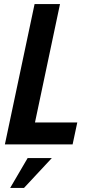

<svg xmlns="http://www.w3.org/2000/svg" viewBox="-20 -710 442 944"><path d="M150 -690H275L152 -108H360L337 0H4ZM116 67H235L98 214H30Z"/></svg>

Font: Decalotype SemiBold Italic
Style: Regular
Weight: 600
Italic angle: -12°
Designer: Alfredo Marco Pradil
Foundry: Alfredo Marco Pradil
Version: Version 1.0